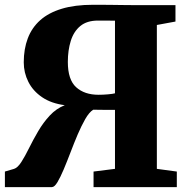

<svg xmlns="http://www.w3.org/2000/svg" viewBox="-20 -764 780 784"><path d="M0 0V-63.5L37.5 -74.5Q52 -79 67 -102.2Q82 -125.5 98.5 -159Q115 -192.5 135.8 -228Q156.5 -263.5 183.2 -292.2Q210 -321 244.5 -334.5Q189.5 -341.5 152 -367Q114.5 -392.5 95.8 -429.8Q77 -467 77 -509.5Q77 -564 93.5 -607.5Q110 -651 144.2 -681.5Q178.5 -712 232 -728.2Q285.5 -744.5 360.5 -744.5Q398.5 -744.5 425.8 -744.2Q453 -744 478.2 -743.5Q503.5 -743 535 -743H696.5V-676L620.5 -662V-74.5L702 -63.5V0H362V-63.5L449.5 -74.5V-315.5Q421 -315.5 399.2 -315.5Q377.5 -315.5 360.5 -316Q344 -305.5 328.2 -278Q312.5 -250.5 297.2 -214.8Q282 -179 267.8 -141.5Q253.5 -104 240 -72Q226.5 -40 214.5 -20Q202.5 0 192 0ZM382.5 -377Q401 -377 420.8 -378.8Q440.5 -380.5 449.5 -383V-679.5Q438 -679.5 426.5 -679.8Q415 -680 403.5 -680Q392 -680 380 -680Q335 -680 308 -657.8Q281 -635.5 269 -597Q257 -558.5 257 -511Q257 -438.5 291 -407.8Q325 -377 382.5 -377Z"/></svg>

Font: Merriweather 24pt Black
Style: Regular
Weight: 900
Designer: Eben Sorkin
Foundry: Eben Sorkin
Version: Version 2.100